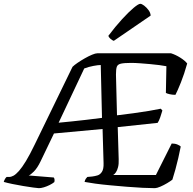

<svg xmlns="http://www.w3.org/2000/svg" viewBox="-51 -982 1005 1002"><path d="M151.9 0Q144.9 0 122.1 -3.3Q99.4 -6.5 70 -11.3Q40.5 -16.1 13.1 -21.9Q-14.4 -27.6 -31.4 -32.6Q-29.4 -40.4 -24.9 -48Q-20.4 -55.5 -16.4 -58.5H-3.2Q7.3 -58.5 19.7 -65.2Q32 -72 48 -89.9Q63.9 -107.8 84.3 -141.2Q104.6 -174.6 130.6 -228.5L327.4 -633.2Q336.1 -642 353.6 -654Q371.1 -666 391.3 -677.5Q411.4 -689 429.4 -696.5Q447.4 -704 457.4 -704H841.3Q866 -696.2 890.2 -680.9Q914.5 -665.5 925.9 -650.7Q910.6 -595.5 893.1 -551.8Q875.6 -508.1 864.6 -487.1Q848.5 -487.1 834.3 -490.4Q820 -493.6 814.7 -497.2L817.4 -636.4Q803 -639.4 780.3 -642.3Q757.5 -645.2 731.4 -647.6Q705.2 -650 679.7 -651.8Q654.2 -653.7 632.8 -653.7Q597.2 -653.7 580 -649.8Q562.9 -646 558.5 -633.3Q554.2 -620.7 554.2 -593L559.6 -380.2Q601.7 -385.2 644.8 -391Q687.8 -396.7 725.6 -403.1Q763.4 -409.5 788.1 -414.7L796.5 -405.4Q791.7 -388 785.1 -369.4Q778.6 -350.8 771.6 -340.8L563.4 -318.6L568.4 -151.1Q569.4 -126.3 565.1 -109.7Q560.9 -93.2 554.1 -83.1Q547.3 -73 539.9 -68.8H762.7L845.1 -233.1Q862.7 -233.1 875.6 -227.5Q888.5 -222 892.2 -217.2Q886.7 -188 879.4 -157.1Q872 -126.3 864.3 -97.3Q856.5 -68.3 848.6 -44.4Q838.8 -36.6 821.4 -26.2Q804 -15.8 786.3 -8.1Q768.6 -0.5 757.6 0Q731.9 0 693 -1.9Q654.2 -3.8 610.4 -7.4Q566.6 -11.1 523.9 -15Q481.3 -18.9 446.2 -23.7Q411 -28.6 390.4 -32.6Q392.4 -43 396.9 -49.1Q401.5 -55.3 404.7 -58.5L429.9 -60.8Q442.9 -62.4 457 -66.4Q471.2 -70.4 480.8 -85Q490.5 -99.7 489.5 -130.5L484.3 -308.8L230.6 -285.4L161 -140.5Q144.3 -105.7 126.2 -87.3Q108.2 -69 98.4 -66.3L229.7 -55.7Q231.7 -53.2 233.2 -47.6Q234.7 -42 232.7 -31.9Q223.3 -24.1 208 -16.4Q192.7 -8.8 177.7 -4.4Q162.6 0 151.9 0ZM255 -341.6Q287.2 -344.9 323.5 -348.4Q359.8 -351.9 399.4 -356.7Q439 -361.6 481.3 -366.9L474.8 -642.7Q461.1 -642.7 436.3 -638Q411.5 -633.4 388.6 -624.7ZM542.8 -768.8Q533.7 -771.8 525 -780Q516.2 -788.3 514.4 -794.9Q551.6 -844.2 585.9 -881.6Q620.2 -919 645.8 -940.6Q671.5 -962.1 681 -962.1Q688.8 -962.1 701.4 -952.6Q713.9 -943 724.2 -929.1Q734.5 -915.2 735.2 -900.6Z"/></svg>

Font: Texturina Medium
Style: Italic
Weight: 500
Italic angle: -11°
Designer: Guillermo Torres Carreño
Foundry: Omnibus-Type
Version: Version 1.002